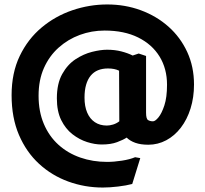

<svg xmlns="http://www.w3.org/2000/svg" viewBox="-20 -640 919 861"><path d="M441 201Q360 201 286 174Q212 147 155 94.5Q98 42 65 -35Q32 -112 32 -213Q32 -313 68.5 -389Q105 -465 166.5 -516.5Q228 -568 304.5 -594Q381 -620 461 -620Q541 -620 611.5 -594Q682 -568 735.5 -520.5Q789 -473 819.5 -407Q850 -341 850 -261Q850 -203 834.5 -153.5Q819 -104 791 -67.5Q763 -31 725.5 -11Q688 9 645 9Q611 9 587 0.5Q563 -8 548 -23Q533 -13 505 -2.5Q477 8 436 8Q405 8 370.5 -3Q336 -14 305 -38Q274 -62 254.5 -101.5Q235 -141 235 -199Q235 -265 259 -308Q283 -351 319 -374.5Q355 -398 393 -407.5Q431 -417 460 -417Q495 -417 524 -409.5Q553 -402 575 -391L602 -400L635 -389V-135Q635 -107 644 -101.5Q653 -96 666 -96Q676 -96 690.5 -113.5Q705 -131 717 -167Q729 -203 729 -260Q729 -332 695.5 -386.5Q662 -441 599.5 -472Q537 -503 449 -503Q391 -503 338 -483.5Q285 -464 243 -426.5Q201 -389 177 -335Q153 -281 153 -211Q153 -140 176.5 -84.5Q200 -29 242 9Q284 47 340 66.5Q396 86 460 86Q491 86 526.5 80.5Q562 75 586 65L609 69L573 185Q547 192 509.5 196.5Q472 201 441 201ZM459 -77Q472 -77 487 -81.5Q502 -86 515 -96L514 -323Q504 -328 491.5 -330.5Q479 -333 464 -333Q439 -333 419.5 -325Q400 -317 386.5 -300.5Q373 -284 366 -259.5Q359 -235 359 -202Q359 -163 371 -135Q383 -107 405.5 -92Q428 -77 459 -77Z"/></svg>

Font: Kreon Light
Style: Regular
Weight: 300
Designer: Julia Petretta
Foundry: Julia Petretta and Eli Heuer
Version: Version 2.002